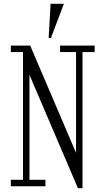

<svg xmlns="http://www.w3.org/2000/svg" viewBox="-20 -980 540 1010"><path d="M390 10 135 -586V-34H219V0H37V-34H101V-706H37V-740H139L380 -176V-706H296V-740H478V-706H414V10ZM236 -780 246 -960H316L248 -780Z"/></svg>

Font: Xanh Mono
Style: Regular
Weight: 400
Monospace: yes
Designer: Lam Bao, Duy Dao
Foundry: Yellow Type Foundry
Version: Version 3.101; ttfautohint (v1.8.3)